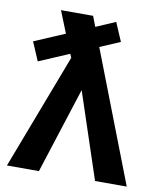

<svg xmlns="http://www.w3.org/2000/svg" viewBox="-82 -791 720 857"><g transform="rotate(10 278.0 -362.5)"><path d="M26.4 -565.9 165 -625 125 -724.6H270.5L288.6 -677.7L377 -715.8L413.1 -631.3L321.8 -592.3L550.8 0H407.2L277.8 -389.2L152.8 0H7.8L207 -522.9L199.7 -540L62.5 -481.4Z"/></g></svg>

Font: Arimo
Style: Bold
Weight: 700
Designer: Steve Matteson
Foundry: Monotype Imaging Inc.
Version: Version 1.33